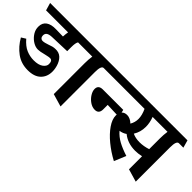

<svg xmlns="http://www.w3.org/2000/svg" viewBox="2 -1184 1850 1850"><g transform="rotate(45 927.0 -258.5)"><path d="M460 -171Q464 -151 464 -128Q464 -57 418.5 -13Q373 31 285 31Q195 31 128 -18Q61 -67 16 -146L61 -174Q108 -119 157 -98Q206 -77 259 -77Q322 -77 355.5 -101Q389 -125 389 -156Q389 -204 356 -204Q341 -204 320.5 -199Q300 -194 293 -193Q241 -179 214 -179Q181 -179 147.5 -199Q114 -219 90 -252Q66 -285 62 -320Q61 -327 61 -339Q61 -391 97.5 -417Q134 -443 200 -441L296 -439Q298 -476 303 -502H3L-20 -580H534L556 -502H439Q425 -481 425 -425V-368L222 -361Q186 -359 169 -347Q152 -335 152 -310Q152 -292 162 -281Q172 -270 189 -270Q202 -270 218.5 -274.5Q235 -279 250 -284Q274 -293 293 -298Q312 -303 334 -303Q346 -303 353 -302Q396 -297 423.5 -260Q451 -223 460 -171Z M789 -502Q756 -502 756 -415V54L626 16V-404Q626 -455 633 -502H539L516 -580H845L867 -502Z M850 -502 827 -580H1183L1205 -502ZM1067 -217Q1067 -156 1012 -156Q976 -156 943 -179Q910 -202 889.5 -235Q869 -268 869 -297Q869 -350 929 -350H1207L1225 -272L1067 -278Z M1814 -502Q1781 -502 1781 -415V54L1651 16V-162Q1604 -152 1567 -152Q1463 -152 1394 -209Q1363 -187 1324 -182Q1362 -138 1414.5 -109.5Q1467 -81 1542 -57L1492 63Q1411 20 1343 -36Q1275 -92 1234.5 -151Q1194 -210 1194 -261Q1194 -299 1214 -320.5Q1234 -342 1269 -342Q1290 -342 1311 -332Q1332 -322 1349 -305Q1373 -345 1373 -392Q1373 -442 1345 -502H1188L1165 -580H1852L1874 -502ZM1658 -502H1455Q1477 -443 1477 -389Q1477 -317 1441 -260Q1482 -240 1538 -240Q1594 -240 1651 -259V-404Q1651 -455 1658 -502Z"/></g></svg>

Font: Sumana
Style: Bold
Weight: 700
Designer: Cyreal, Alexei Vanyashin (Devanagari), Olga Karpushina (Latin)
Foundry: Cyreal
Version: Version 1.015;PS 001.015;hotconv 1.0.70;makeotf.lib2.5.58329